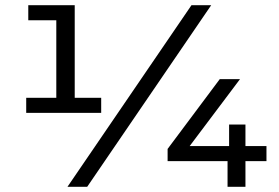

<svg xmlns="http://www.w3.org/2000/svg" viewBox="-20 -720 1074 740"><path d="M370 -343V-285H81V-343H197V-642H89V-700H268V-343ZM718 -700H794L316 0H240ZM1007 -157V-99H926V0H857V-99H626V-146L827 -415H905L711 -157H863V-240H926V-157Z"/></svg>

Font: Montserrat
Style: Regular
Weight: 500
Designer: Julieta Ulanovsky
Foundry: Julieta Ulanovsky
Version: Version 7.200;PS 007.200;hotconv 1.0.88;makeotf.lib2.5.64775